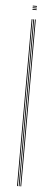

<svg xmlns="http://www.w3.org/2000/svg" viewBox="-59 -891 258 917"><g transform="rotate(5 70.0 -432.5)"><path d="M76 0V-800H80V0ZM60 0V-800H64V0ZM68 0V-800H72V0ZM60 -861V-865H80V-861ZM60 -853V-857H80V-853ZM60 -845V-849H80V-845Z"/></g></svg>

Font: Big Shoulders Inline Display Thin
Style: Regular
Weight: 100
Designer: Patric King
Foundry: XO Type Co
Version: Version 1.000